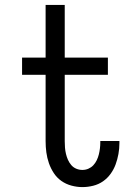

<svg xmlns="http://www.w3.org/2000/svg" viewBox="-20 -755 540 783"><path d="M316 8Q294 8 271.5 2Q249 -4 230.5 -17Q212 -30 199.5 -49Q187 -68 179.5 -89.5Q172 -111 169 -133.5Q166 -156 166 -179V-450H70V-520H166V-735H244V-520H420V-450H244V-179Q244 -166 245 -153Q246 -140 249 -127.5Q252 -115 257 -103.5Q262 -92 270.5 -82Q279 -72 291 -67Q303 -62 316 -62Q329 -62 340.5 -67Q352 -72 360.5 -81Q369 -90 374.5 -101.5Q380 -113 383 -125Q386 -137 387.5 -149.5Q389 -162 389 -174V-180H467V-171Q467 -149 463 -127Q459 -105 451.5 -84.5Q444 -64 431 -46Q418 -28 400 -15.5Q382 -3 360 2.5Q338 8 316 8Z"/></svg>

Font: Iosevka Term Curly
Style: Regular
Weight: 400
Designer: Belleve Invis
Foundry: Belleve Invis
Version: Version 32.3.0